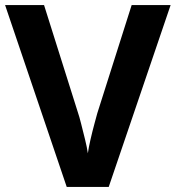

<svg xmlns="http://www.w3.org/2000/svg" viewBox="-20 -734 690 754"><path d="M650 -714 407 0H242L0 -714H153L287 -289Q291 -278 298.5 -248.5Q306 -219 314 -186.5Q322 -154 325 -132Q328 -154 335.5 -186.5Q343 -219 351 -248.5Q359 -278 362 -289L497 -714Z"/></svg>

Font: Noto Sans Adlam Unjoined
Style: Bold
Weight: 700
Version: Version 3.001